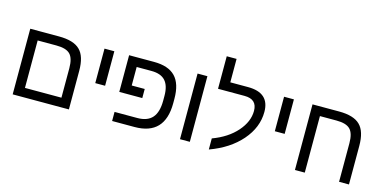

<svg xmlns="http://www.w3.org/2000/svg" viewBox="-77 -1242 3389 1693"><g transform="rotate(15 1617.0 -395.5)"><path d="M598.1 -351.1V0H85V-599.1H347.2Q481.9 -599.1 540 -541Q598.1 -484.4 598.1 -351.1ZM346.2 -516.1H174.8V-83H507.8V-352.1Q507.8 -441.9 471.7 -479Q435.5 -516.1 346.2 -516.1Z M762.7 -284.2V-599.1H852.5V-284.2Z M1381.3 -290V-333Q1381.3 -425.8 1340.6 -470.9Q1299.8 -516.1 1213.4 -516.1H1078.6V-347.2H1197.3V-264.2H987.3V-599.1H1214.4Q1346.2 -599.1 1409.4 -533.9Q1472.7 -468.8 1472.7 -331.1V-291Q1472.7 0 1197.3 0H992.7V-83H1199.7Q1292.5 -83 1336.9 -134Q1381.3 -185.1 1381.3 -290Z M1612.3 0V-599.1H1702.1V0Z M1881.3 22V-79.1Q2019.5 -130.4 2098.9 -220.9Q2178.2 -311.5 2178.2 -409.2Q2178.2 -516.1 2064 -516.1H1821.3V-813H1911.1V-599.1H2073.2Q2269 -599.1 2269 -424.8Q2269 -282.7 2164.1 -162.1Q2059.6 -42.5 1881.3 22Z M2401.9 -284.2V-599.1H2491.7V-284.2Z M3064.5 0V-352.1Q3064.5 -441.9 3028.3 -479Q2992.2 -516.1 2902.8 -516.1H2751.5V0H2661.6V-599.1H2903.8Q3038.6 -599.1 3096.7 -541Q3154.8 -484.4 3154.8 -351.1V0Z"/></g></svg>

Font: Libra Sans Modern
Style: Regular
Weight: 400
Foundry: Stefan Peev, Context Ltd
Version: Version 1.000